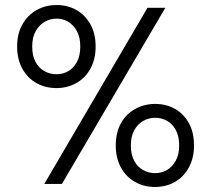

<svg xmlns="http://www.w3.org/2000/svg" viewBox="-20 -731 840 763"><path d="M156 0 566 -700H637L226 0ZM596 12Q552 12 516.5 -8Q481 -28 460.5 -65.5Q440 -103 440 -153Q440 -204 460.5 -241Q481 -278 517 -298Q553 -318 597 -318Q641 -318 676 -298Q711 -278 731 -241Q751 -204 751 -153Q751 -103 730.5 -65.5Q710 -28 675 -8Q640 12 596 12ZM596 -43Q622 -43 643 -55Q664 -67 678 -91.5Q692 -116 692 -153Q692 -190 678.5 -214.5Q665 -239 643.5 -251Q622 -263 597 -263Q572 -263 550 -251Q528 -239 514 -214.5Q500 -190 500 -153Q500 -116 513.5 -91.5Q527 -67 549 -55Q571 -43 596 -43ZM204 -381Q160 -381 124.5 -401Q89 -421 68.5 -458.5Q48 -496 48 -546Q48 -597 69 -634Q90 -671 125.5 -691Q161 -711 205 -711Q249 -711 284 -691Q319 -671 339.5 -634Q360 -597 360 -546Q360 -496 339.5 -458.5Q319 -421 283.5 -401Q248 -381 204 -381ZM204 -436Q230 -436 251 -448Q272 -460 285.5 -484.5Q299 -509 299 -546Q299 -583 285.5 -607.5Q272 -632 251 -644.5Q230 -657 205 -657Q180 -657 158 -644.5Q136 -632 122 -607.5Q108 -583 108 -546Q108 -509 121.5 -484.5Q135 -460 157 -448Q179 -436 204 -436Z"/></svg>

Font: DM Sans 9pt Light
Style: Regular
Weight: 300
Version: Version 4.004;gftools[0.9.30]